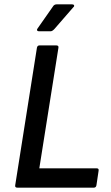

<svg xmlns="http://www.w3.org/2000/svg" viewBox="-20 -864 511 884"><path d="M60 0Q48 0 50 -11L150 -644Q152 -655 162 -655H239Q251 -655 249 -644L161 -89H425Q436 -89 434 -78L424 -11Q422 0 412 0ZM159 -720Q153 -720 151 -724Q149 -728 153 -733L223 -833Q229 -844 241 -844H312Q319 -844 321 -839.5Q323 -835 317 -830L231 -731Q221 -720 213 -720Z"/></svg>

Font: Sofia Sans SemiBold
Style: Italic
Weight: 600
Italic angle: -9°
Designer: Botio Nikoltchev, Ani Petrova
Foundry: lettersoup
Version: Version 4.100-B